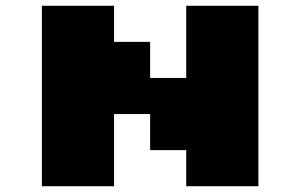

<svg xmlns="http://www.w3.org/2000/svg" viewBox="-20 -645 1040 665"><path d="M125 0V-625H375V-500H500V-375H625V-625H875V0H625V-125H500V-250H375V0Z"/></svg>

Font: Silkscreen
Style: Bold
Weight: 700
Designer: Jason Kottke
Foundry: Jason Kottke
Version: Version 1.001; ttfautohint (v1.8.4.7-5d5b)